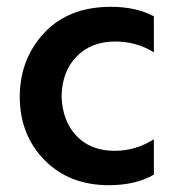

<svg xmlns="http://www.w3.org/2000/svg" viewBox="-20 -535 510 564"><path d="M161 -252Q163 -180 204.5 -136Q246 -92 317 -92Q379 -92 432 -126V-22Q379 9 300 9Q183 9 110.5 -65Q38 -139 38 -252Q39 -363 110.5 -439Q182 -515 306 -515Q380 -515 432 -487V-381Q382 -413 318 -413Q248 -413 205 -369Q162 -325 161 -252Z"/></svg>

Font: Hind SemiBold
Style: Regular
Weight: 600
Designer: Manushi Parikh, Satya Rajpurohit
Foundry: Indian Type Foundry
Version: Version 2.001;PS 1.0;hotconv 1.0.79;makeotf.lib2.5.61930; tt